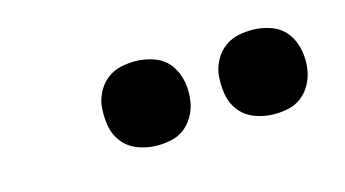

<svg xmlns="http://www.w3.org/2000/svg" viewBox="-35 -829 569 317"><g transform="rotate(-15 250.0 -670.0)"><path d="M405 -598Q388 -598 372 -604Q356 -610 346 -623Q336 -636 333.5 -653Q331 -670 333 -687Q335 -699 341.5 -710.5Q348 -722 358.5 -729.5Q369 -737 381 -739.5Q393 -742 405 -742Q422 -742 438 -736Q454 -730 463.5 -717Q473 -704 476 -687Q479 -670 476 -653Q474 -641 467.5 -629.5Q461 -618 451 -610.5Q441 -603 429 -600.5Q417 -598 405 -598ZM205 -598Q188 -598 172 -604Q156 -610 146 -623Q136 -636 133.5 -653Q131 -670 133 -687Q135 -699 141.5 -710.5Q148 -722 158.5 -729.5Q169 -737 181 -739.5Q193 -742 205 -742Q222 -742 238 -736Q254 -730 263.5 -717Q273 -704 276 -687Q279 -670 276 -653Q274 -641 267.5 -629.5Q261 -618 251 -610.5Q241 -603 229 -600.5Q217 -598 205 -598Z"/></g></svg>

Font: Iosevka Term Curly
Style: Bold Italic
Weight: 700
Italic angle: -9°
Designer: Belleve Invis
Foundry: Belleve Invis
Version: Version 32.3.0